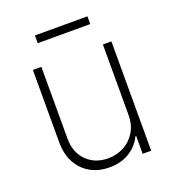

<svg xmlns="http://www.w3.org/2000/svg" viewBox="-129 -795 815 901"><g transform="rotate(-20 278.5 -344.0)"><path d="M432.1 -193.4V-545.9H474.6V0H432.1V-88.9H428.2Q408.7 -46.4 366 -19.5Q323.2 7.3 264.6 6.8Q211.4 6.8 170.2 -16.4Q128.9 -39.6 105.7 -82.8Q82.5 -126 82.5 -185.5V-545.9H125V-187Q125 -119.1 166.5 -77.1Q208 -35.2 273.9 -35.2Q316.9 -35.2 352.8 -54.4Q388.7 -73.7 410.4 -109.4Q432.1 -145 432.1 -193.4ZM409.2 -694.8V-656.2H147V-694.8Z"/></g></svg>

Font: Inter Tight ExtraLight
Style: Regular
Weight: 250
Designer: Rasmus Andersson
Foundry: rsms
Version: Version 3.004